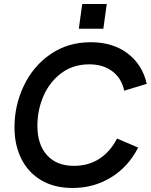

<svg xmlns="http://www.w3.org/2000/svg" viewBox="-20 -921 750 955"><path d="M52 -288Q52 -396 98 -493.5Q144 -591 230.5 -651Q317 -711 431 -711Q541 -711 614.5 -655.5Q688 -600 710 -504L598 -470Q584 -533 538 -567Q492 -601 424 -601Q344 -601 285.5 -557.5Q227 -514 196.5 -444Q166 -374 166 -295Q166 -202 214 -149Q262 -96 348 -96Q420 -96 474.5 -131.5Q529 -167 562 -232L667 -187Q619 -92 533 -39Q447 14 341 14Q250 14 185 -24.5Q120 -63 86 -131.5Q52 -200 52 -288ZM389 -901H511L494 -778H372Z"/></svg>

Font: Hanken Grotesk SemiBold
Style: Italic
Weight: 600
Italic angle: -8°
Designer: Alfredo Marco Pradil
Foundry: Hanken Design Co.
Version: Version 3.014